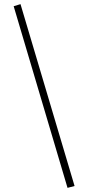

<svg xmlns="http://www.w3.org/2000/svg" viewBox="-20 -739 426 927"><path d="M46 -709 79 -719 340 159 306 168Z"/></svg>

Font: Ysabeau Infant Light
Style: Regular
Weight: 300
Designer: Christian Thalmann (Catharsis Fonts)
Version: Version 0.003